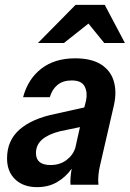

<svg xmlns="http://www.w3.org/2000/svg" viewBox="-20 -760 534 790"><path d="M133 10Q76 10 42.5 -22Q9 -54 9 -108Q9 -182 60.5 -227Q112 -272 206 -291L327 -318L334 -346Q341 -379 328.5 -404Q316 -429 275 -429Q239 -429 216.5 -410.5Q194 -392 185 -360H75Q95 -435 150 -477.5Q205 -520 289 -520Q356 -520 395.5 -495Q435 -470 448 -426.5Q461 -383 449 -328L392 -81Q387 -61 385 -39Q383 -17 385 0H270Q268 -26 275 -66Q250 -31 214.5 -10.5Q179 10 133 10ZM128 -130Q128 -81 188 -81Q226 -81 253 -101Q280 -121 290 -152L309 -237L227 -220Q179 -208 153.5 -186Q128 -164 128 -130ZM136 -583 291 -740H411L494 -583H409L344 -663L243 -583Z"/></svg>

Font: Instrument Sans SemiCondensed SemiBold Italic
Style: Regular
Weight: 600
Width: 4
Italic angle: -13°
Designer: Rodrigo Fuenzalida
Foundry: fragTYPE
Version: Version 1.000; ttfautohint (v1.8.4.7-5d5b);gftools[0.9.28]